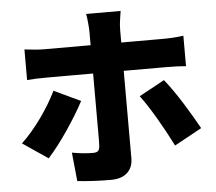

<svg xmlns="http://www.w3.org/2000/svg" viewBox="-58 -875 1115 993"><g transform="rotate(-5 500.0 -378.0)"><path d="M593 -714V-503V-448V-370V-279V-188V-107V-47Q593 0 563.5 27.5Q534 55 478 55Q388 55 304 46L289 -103Q348 -92 398 -92Q417 -92 424.5 -99.5Q432 -107 433 -126L434 -160V-226V-308V-391V-461V-503V-715Q434 -735 431 -765.5Q428 -796 425 -811H604Q603 -803 598 -772Q593 -741 593 -714ZM194 -648H437H554H664H753H808Q867 -648 916 -655V-497Q872 -501 809 -501H556H440H332H245H194Q130 -501 91 -497V-656Q153 -648 194 -648ZM167 -84 36 -173Q90 -224 140 -294Q190 -364 222 -430L360 -365Q324 -297 270 -217.5Q216 -138 167 -84ZM966 -171 824 -93Q787 -167 743.5 -241Q700 -315 664 -363L796 -435Q838 -383 885 -308Q932 -233 966 -171Z"/></g></svg>

Font: Merged Yaku Han JP Black
Style: Regular
Weight: 900
Designer: Ryoko NISHIZUKA 西塚涼子 (kana, bopomofo & ideographs); Paul D. Hunt (Latin, Greek & Cyrillic); Sandoll Communications 산돌커뮤니
Foundry: Adobe
Version: Version 2.004